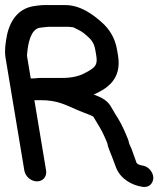

<svg xmlns="http://www.w3.org/2000/svg" viewBox="-72 -679 648 759"><path d="M74.3 38C98.1 38 114.1 18.7 110.2 -5L63.9 -283H88.9C154.4 -283 184.7 -265.5 237.5 -242.6C261.9 -232 285.7 -225.1 296.8 -218C312.7 -190.8 330.9 -164.1 341.8 -137.3C347.3 -123.8 351.6 -116.2 352.2 -113C353.8 -103.4 356.7 -93.8 360.8 -84.4C368.3 -67.3 376.8 -42.5 386.8 -16.6C404.3 28.2 449.2 53.7 492.4 59.8C521.3 63.8 534.9 41 534 22C533 3.5 517.3 -21.3 490.2 -24.8C474.6 -26.8 468.1 -34.2 467.8 -35.1C462.7 -50.4 456.1 -68.8 448.7 -88.9C445.8 -96.8 438.9 -108.8 438 -114C436.4 -123.7 432.9 -132.1 428.7 -141.3C416.3 -172.8 400.1 -203.9 381.9 -231.2C377.3 -238 371.6 -250.4 363.7 -262.2C346.7 -287.7 318.4 -297.8 298.3 -305.2C350.3 -328 410.1 -365.4 394.6 -459L390.7 -482C383.2 -527.4 361.3 -563 332.1 -589.1C298.6 -619.2 247.9 -659 185.2 -659H106.2C98.6 -659 91.8 -658.7 84.5 -657.8L69.1 -655.9C-11.7 -647 -40.2 -578.8 -48.2 -518.2C-50.5 -501 -54.7 -478.4 -49.8 -449L24.2 -5C28.1 18.7 50.6 38 74.3 38ZM176.2 -371H89.2C75.8 -371 67.1 -369 62.5 -369H49.5L36.2 -449C35.5 -453.5 34.5 -457.6 34.8 -461.5C38.6 -512.6 50.4 -558.1 80.7 -568.5L92.2 -570.2L109.9 -572.2C114 -572.7 117 -573 121.6 -573H199.6C201.2 -573 211.3 -572.1 217.7 -571.1C233.8 -563.7 252 -554.4 261.3 -546.3C283.5 -527.3 299.2 -515 304.7 -482L308.6 -459C314.4 -423.9 304.4 -414 279.9 -399.2L262 -389.4C242 -378.5 211.7 -371 176.2 -371Z"/></svg>

Font: CiSf OpenHand
Style: BlakOpObl
Weight: 400
Foundry: Cannot Into Space Fonts
Version: Version 0.7892